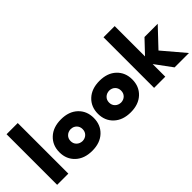

<svg xmlns="http://www.w3.org/2000/svg" viewBox="2 -1535 2244 2244"><g transform="rotate(-45 1124.0 -413.0)"><path d="M68.8 0V-836.2H253.8V0Z M848.1 -62.5Q771.2 10 641.2 10Q511.2 10 433.8 -62.5Q356.2 -135 356.2 -250Q356.2 -365 433.8 -437.5Q511.2 -510 641.2 -510Q771.2 -510 848.1 -437.5Q925 -365 925 -250Q925 -135 848.1 -62.5ZM641.2 -151.2Q685 -152.5 712.5 -180Q740 -207.5 740 -250Q740 -292.5 712.5 -320Q685 -347.5 641.2 -348.8Q597.5 -347.5 569.4 -320Q541.2 -292.5 541.2 -250Q541.2 -207.5 569.4 -180Q597.5 -152.5 641.2 -151.2Z M1484.4 -62.5Q1407.5 10 1277.5 10Q1147.5 10 1070 -62.5Q992.5 -135 992.5 -250Q992.5 -365 1070 -437.5Q1147.5 -510 1277.5 -510Q1407.5 -510 1484.4 -437.5Q1561.2 -365 1561.2 -250Q1561.2 -135 1484.4 -62.5ZM1277.5 -151.2Q1321.2 -152.5 1348.8 -180Q1376.2 -207.5 1376.2 -250Q1376.2 -292.5 1348.8 -320Q1321.2 -347.5 1277.5 -348.8Q1233.8 -347.5 1205.6 -320Q1177.5 -292.5 1177.5 -250Q1177.5 -207.5 1205.6 -180Q1233.8 -152.5 1277.5 -151.2Z M2247.5 0H2010L1856.2 -208.8V0H1671.2V-836.2H1856.2V-335L2012.5 -500H2231.2L2016.2 -272.5Z"/></g></svg>

Font: Now Black
Style: Regular
Weight: 900
Designer: Alfredo Marco Pradil
Foundry: Alfredo Marco Pradil
Version: Version 1.002;PS 001.002;hotconv 1.0.88;makeotf.lib2.5.64775